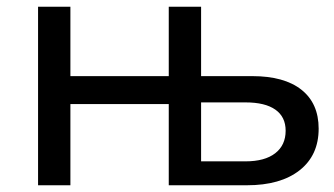

<svg xmlns="http://www.w3.org/2000/svg" viewBox="-20 -550 992 570"><path d="M926 -168Q926 -89 869.5 -44.5Q813 0 713 0H481V-241H189V0H93V-530H189V-324H481V-530H577V-324H729Q824 -324 875 -283.5Q926 -243 926 -168ZM828 -162Q828 -203 797.5 -224.5Q767 -246 709 -246H577V-71H709Q766 -71 797 -95Q828 -119 828 -162Z"/></svg>

Font: CMG Sans Medium
Style: Regular
Weight: 500
Designer: Julieta Ulanovsky
Foundry: Julieta Ulanovsky
Version: Version 7.200